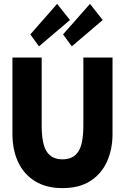

<svg xmlns="http://www.w3.org/2000/svg" viewBox="-20 -956 635 988"><path d="M301.5 12Q218 12 160.5 -23.5Q103 -59 73.5 -121.8Q44 -184.5 44 -266.5V-660H194.5V-310.5Q194.5 -215.5 220.5 -175.8Q246.5 -136 301.5 -136Q356.5 -136 382.8 -175.8Q409 -215.5 409 -310.5V-660H559V-266.5Q559 -188 530.8 -125Q502.5 -62 445.5 -25Q388.5 12 301.5 12ZM180.5 -717.5 136 -779 274 -936 340 -853ZM349.5 -717.5 304.5 -779 443 -936 508.5 -853Z"/></svg>

Font: Lucymar Sans
Style: Bold
Weight: 700
Foundry: The League of Moveable Type (original font) / Main changes by Cristiano Sobral with portions from Mirco Monsees
Version: Version 2.001;August 30, 2020;FontCreator 13.0.0.2681 64-bit